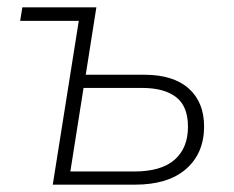

<svg xmlns="http://www.w3.org/2000/svg" viewBox="-20 -504 638 524"><path d="M124 0 195 -447H35L41 -484H243L214 -300H374Q453 -300 495 -262.5Q537 -225 537 -159Q537 -86 488 -43Q439 0 348 0ZM172 -36H346Q420 -36 456.5 -68Q493 -100 493 -158Q493 -214 460.5 -239Q428 -264 368 -264H208Z"/></svg>

Font: Nunito Sans ExtraLight
Style: Italic
Weight: 200
Italic angle: -9°
Designer: Vernon Adams
Foundry: Vernon Adams
Version: Version 3.006; ttfautohint (v1.8.3)